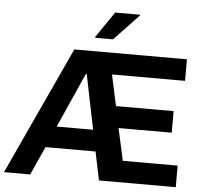

<svg xmlns="http://www.w3.org/2000/svg" viewBox="-74 -967 1097 1029"><g transform="rotate(5 474.5 -452.0)"><path d="M-15 0 303 -688H909V-572H516L552 -405H862V-289H576L614 -116H909V0H496L464 -153H195L126 0ZM245 -268H441L381 -562H376ZM409 -760V-765L504 -904H637V-899L505 -760Z"/></g></svg>

Font: Saira Thin SemiBold
Style: Regular
Weight: 600
Version: Version 1.101